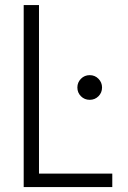

<svg xmlns="http://www.w3.org/2000/svg" viewBox="-20 -758 518 778"><path d="M76 0V-737.5H138V-54.5H435V0ZM343.5 -353.5Q322.5 -353.5 308 -368Q293.5 -382.5 293.5 -403.5Q293.5 -424 308 -438.8Q322.5 -453.5 343.5 -453.5Q364.5 -453.5 379 -438.8Q393.5 -424 393.5 -403.5Q393.5 -382.5 379 -368Q364.5 -353.5 343.5 -353.5Z"/></svg>

Font: Epilogue Light
Style: Regular
Weight: 300
Designer: Tyler Finck
Foundry: Etcetera Type Co
Version: Version 2.111; ttfautohint (v1.8.3)